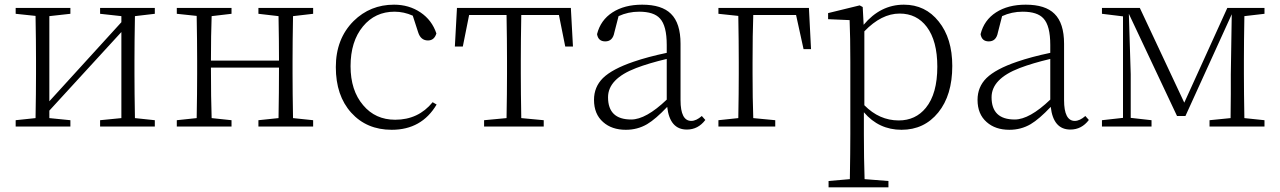

<svg xmlns="http://www.w3.org/2000/svg" viewBox="-20 -541 5474 821"><path d="M557 -472Q555 -364 555 -282V-226Q555 -146 557 -36L642 -27V0H408V-27L499 -36V-404L191 -68V-36L281 -27V0H47V-27L132 -36Q134 -146 134 -226V-282Q134 -363 132 -473L47 -482V-507H281V-482L191 -472V-108L499 -446V-472L408 -482V-507H642V-482Z M1233 -472Q1231 -362 1231 -282V-226Q1231 -146 1233 -36L1319 -27V0H1085V-27L1171 -36Q1173 -146 1173 -252H882Q882 -119 885 -36L970 -27V0H736V-27L821 -36Q823 -146 823 -226V-282Q823 -363 821 -473L736 -482V-507H970V-482L885 -472Q882 -393 882 -282H1173Q1173 -366 1171 -472L1085 -482V-507H1319V-482Z M1847 -94Q1783 14 1655 14Q1548 14 1482 -59Q1416 -132 1416 -254Q1416 -375 1492 -451Q1563 -521 1665 -521Q1729 -521 1778 -488Q1827 -455 1846 -398Q1837 -368 1810 -368Q1779 -368 1768 -403L1745 -474Q1707 -491 1667 -491Q1584 -491 1532 -428Q1479 -364 1479 -258Q1479 -154 1533 -91Q1585 -29 1670 -29Q1769 -29 1830 -104Z M2209 -477Q2207 -367 2207 -282V-226Q2207 -146 2209 -36L2305 -27V0H2050V-27L2146 -36Q2148 -146 2148 -226V-282Q2148 -367 2146 -477H1986L1959 -342H1925L1934 -507H2421L2430 -342H2397L2370 -477Z M2831 -289Q2755 -271 2700 -250Q2580 -204 2580 -125Q2580 -30 2679 -30Q2742 -30 2831 -115ZM2996 -28Q2965 13 2917 13Q2844 13 2833 -84Q2784 -32 2747 -10Q2706 14 2656 14Q2596 14 2559 -19Q2520 -53 2520 -114Q2520 -169 2558 -207Q2598 -246 2689 -277Q2750 -298 2831 -315V-349Q2831 -431 2802 -462Q2776 -491 2713 -491Q2666 -491 2625 -472L2607 -402Q2600 -364 2568 -364Q2538 -364 2533 -395Q2548 -455 2599 -488Q2650 -521 2726 -521Q2810 -521 2849 -482Q2890 -442 2890 -354V-113Q2890 -24 2936 -24Q2957 -24 2981 -45Z M3201 -477Q3198 -395 3198 -275V-226Q3198 -119 3201 -36L3295 -27V0H3052V-27L3137 -36Q3139 -146 3139 -226V-275Q3139 -361 3137 -473L3052 -482V-507H3439L3448 -331H3416L3384 -477Z M3676 -91Q3740 -26 3823 -26Q3895 -26 3939 -80Q3988 -140 3988 -256Q3988 -366 3943 -426Q3900 -483 3827 -483Q3749 -483 3676 -407ZM3673 -435Q3745 -521 3845 -521Q3937 -521 3994 -449Q4052 -377 4052 -259Q4052 -134 3992 -60Q3932 14 3835 14Q3738 14 3674 -61V32Q3674 136 3677 225L3779 233V260H3523V233L3614 225Q3616 107 3616 33V-278Q3616 -380 3613 -455L3521 -459V-485L3656 -518L3669 -511Z M4471 -289Q4395 -271 4340 -250Q4220 -204 4220 -125Q4220 -30 4319 -30Q4382 -30 4471 -115ZM4636 -28Q4605 13 4557 13Q4484 13 4473 -84Q4424 -32 4387 -10Q4346 14 4296 14Q4236 14 4199 -19Q4160 -53 4160 -114Q4160 -169 4198 -207Q4238 -246 4329 -277Q4390 -298 4471 -315V-349Q4471 -431 4442 -462Q4416 -491 4353 -491Q4306 -491 4265 -472L4247 -402Q4240 -364 4208 -364Q4178 -364 4173 -395Q4188 -455 4239 -488Q4290 -521 4366 -521Q4450 -521 4489 -482Q4530 -442 4530 -354V-113Q4530 -24 4576 -24Q4597 -24 4621 -45Z M5301 -472Q5299 -362 5299 -282V-226Q5299 -146 5301 -36L5387 -27V0H5152V-27L5242 -36Q5242 -68 5243 -139V-223L5247 -480L5049 -45H5013L4807 -482L4815 -224V-37L4904 -27V0H4692V-27L4782 -37V-471L4692 -482V-507H4854L5044 -102L5228 -507H5387V-482Z"/></svg>

Font: Source Han Serif SC ExtraLight
Style: Regular
Weight: 250
Designer: Ryoko NISHIZUKA  (kana & ideographs); Frank Grießhammer (Latin, Greek & Cyrillic); Wenlong ZHANG  (bopomofo); Sandoll Co
Foundry: Adobe Systems Incorporated
Version: Version 1.001 October 20, 2017